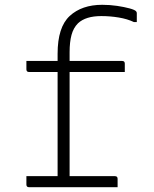

<svg xmlns="http://www.w3.org/2000/svg" viewBox="-20 -780 640 800"><path d="M90 -46H220V-480H101Q90 -480 90 -491V-526H220V-556Q220 -667 270.5 -713.5Q321 -760 406 -760Q438 -760 468 -755.5Q498 -751 520 -745Q542 -739 547 -733Q550 -730 550 -725V-688H538Q511 -701 475 -707Q439 -713 402 -713Q337 -713 305 -683Q286 -664 278 -634.5Q270 -605 270 -562V-526H489Q500 -526 500 -515V-480H270V-46H459Q470 -46 470 -35V0H101Q90 0 90 -11Z"/></svg>

Font: Recursive Mn Lnr St Lt
Style: Regular
Weight: 300
Monospace: yes
Version: Version 1.079;hotconv 1.0.112;makeotfexe 2.5.65598; ttfautoh